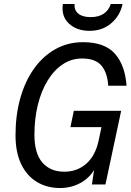

<svg xmlns="http://www.w3.org/2000/svg" viewBox="-20 -927 658 965"><path d="M442 0 453 -73Q429 -32 383.5 -7Q338 18 281 18Q216 18 165.5 -12.5Q115 -43 86.5 -102Q58 -161 58 -247Q58 -348 82 -433.5Q106 -519 151 -582Q196 -645 258.5 -680Q321 -715 397 -715Q507 -715 558 -656.5Q609 -598 616 -496H524Q520 -561 490 -597Q460 -633 392 -633Q339 -633 295 -603.5Q251 -574 219 -521.5Q187 -469 170 -399.5Q153 -330 153 -250Q153 -156 193 -110Q233 -64 303 -64Q368 -64 414 -104.5Q460 -145 476 -222L490 -288H334L351 -370H589L510 0ZM296 -907H355Q352 -876 373.5 -858.5Q395 -841 435 -841Q515 -841 537 -907H596Q584 -849 539.5 -810.5Q495 -772 430 -772Q366 -772 326.5 -808.5Q287 -845 296 -907Z"/></svg>

Font: Fragment Mono SC
Style: Italic
Weight: 400
Italic angle: -12°
Monospace: yes
Designer: Wei Huang based on Nimbus Sans by URW Studio, based on Helvetica by Max Miedinger.
Foundry: Wei Huang
Version: Version 1.012; ttfautohint (v1.8.4.7-5d5b)